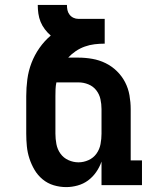

<svg xmlns="http://www.w3.org/2000/svg" viewBox="-20 -755 640 783"><path d="M250 8Q224 8 199 0.5Q174 -7 154 -23.5Q134 -40 121 -62Q108 -84 100 -108.5Q92 -133 89.5 -158.5Q87 -184 87 -210V-363Q87 -397 91.5 -431.5Q96 -466 108.5 -498.5Q121 -531 141 -559.5Q161 -588 187 -610Q174 -621 163 -635.5Q152 -650 145.5 -666Q139 -682 136.5 -699.5Q134 -717 134 -735H253Q253 -724 255 -714Q257 -704 263.5 -695.5Q270 -687 279.5 -682.5Q289 -678 300 -678H407V-577Q386 -577 365.5 -574.5Q345 -572 325.5 -565Q306 -558 289 -546.5Q272 -535 258 -520H300Q328 -520 356.5 -515Q385 -510 410.5 -497.5Q436 -485 456.5 -465Q477 -445 490 -420Q503 -395 508 -366.5Q513 -338 513 -310V-101H559V0H394V-96Q386 -73 372 -53Q358 -33 339 -19Q320 -5 296.5 1.5Q273 8 250 8ZM300 -93Q321 -93 341 -102Q361 -111 373.5 -128.5Q386 -146 390 -167.5Q394 -189 394 -210V-310Q394 -331 389.5 -351Q385 -371 372.5 -387Q360 -403 340.5 -411Q321 -419 300 -419H210Q207 -405 206.5 -391Q206 -377 206 -363V-210Q206 -189 210 -167.5Q214 -146 226.5 -128.5Q239 -111 259 -102Q279 -93 300 -93Z"/></svg>

Font: Iosevka HT Extended
Style: Bold
Weight: 700
Width: 7
Monospace: yes
Designer: Belleve Invis
Foundry: Belleve Invis
Version: Version 32.3.0; ttfautohint (v1.8.4)